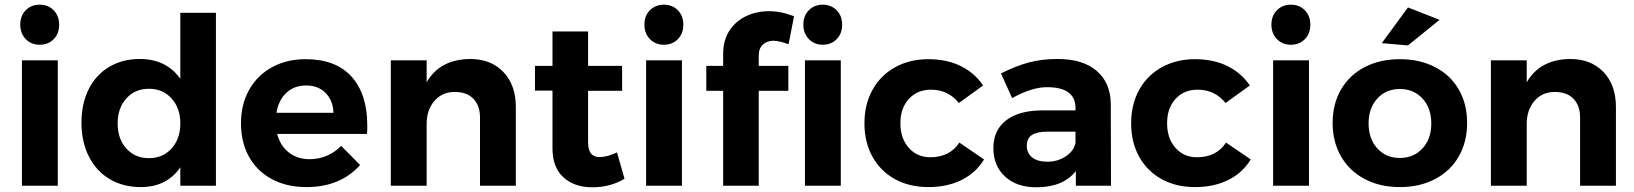

<svg xmlns="http://www.w3.org/2000/svg" viewBox="-20 -797 7014 824"><path d="M74.2 -538.1H228V0H74.2ZM210.4 -752.9Q233.9 -729 233.9 -690.9Q233.9 -652.8 210.4 -628.9Q187 -605 150.4 -605Q113.8 -605 90.3 -629.4Q66.9 -653.8 66.9 -691.4Q66.9 -729 90.3 -752.9Q113.8 -776.9 150.4 -776.9Q187 -776.9 210.4 -752.9Z M716.3 -159.7Q753.9 -201.2 753.9 -267.1Q753.9 -333 716.3 -374.5Q678.7 -416 619.1 -416Q559.6 -416 522.2 -374.5Q484.9 -333 484.9 -267.1Q484.9 -201.2 522.2 -159.7Q559.6 -118.2 619.1 -118.2Q678.7 -118.2 716.3 -159.7ZM579.6 -543.9Q693.4 -543.9 753.9 -459V-742.2H906.7V0H753.9V-79.1Q695.8 5.9 584 5.9Q507.8 5.9 450.2 -28.6Q392.6 -63 361.1 -126Q329.6 -189 329.6 -270.5Q329.6 -352.1 360.6 -414.1Q391.6 -476.1 448.7 -510Q505.9 -543.9 579.6 -543.9Z M1166.5 -313H1411.1Q1409.2 -366.2 1377.2 -398.2Q1345.2 -430.2 1293.9 -430.2Q1242.7 -430.2 1209 -398.7Q1175.3 -367.2 1166.5 -313ZM1291.5 -543Q1421.4 -543 1488.8 -468Q1556.2 -393.1 1556.2 -258.8Q1556.2 -234.9 1555.2 -222.2H1169.4Q1182.6 -171.4 1219.5 -142.6Q1256.3 -113.8 1308.1 -113.8Q1387.2 -113.8 1444.3 -170.9L1525.4 -88.9Q1440.9 5.9 1295.4 5.9Q1210.4 5.9 1147 -28.1Q1083.5 -62 1048.8 -124Q1014.2 -186 1014.2 -267.6Q1014.2 -349.1 1049.3 -411.6Q1084.5 -474.1 1147.5 -508.5Q1210.4 -543 1291.5 -543Z M2193.8 -337.9V0H2040V-293Q2040 -343.8 2011.5 -373.3Q1982.9 -402.8 1929.9 -402.3Q1877 -401.9 1844 -363.5Q1811 -325.2 1811 -265.1V0H1657.2V-538.1H1811V-443.8Q1867.2 -542 1997.1 -543.9Q2086.9 -543.9 2140.4 -488Q2193.8 -432.1 2193.8 -337.9Z M2351.1 -159.2V-408.2H2275.9V-514.2H2351.1V-662.1H2503.9V-514.2H2649.9V-407.2H2503.9V-185.1Q2503.9 -123 2552.7 -123Q2586.9 -123 2627.9 -143.1L2660.2 -29.8Q2599.6 6.8 2522.2 6.8Q2444.8 6.8 2397.9 -36.1Q2351.1 -79.1 2351.1 -159.2Z M2752.9 -538.1H2906.7V0H2752.9ZM2889.2 -752.9Q2912.6 -729 2912.6 -690.9Q2912.6 -652.8 2889.2 -628.9Q2865.7 -605 2829.1 -605Q2792.5 -605 2769 -629.4Q2745.6 -653.8 2745.6 -691.4Q2745.6 -729 2769 -752.9Q2792.5 -776.9 2829.1 -776.9Q2865.7 -776.9 2889.2 -752.9Z M3236.3 -559.1V-514.2H3363.3V-407.2H3236.3V0H3083.5V-407.2H3011.2V-514.2H3083.5V-564.9Q3083.5 -623 3109.9 -664.6Q3136.7 -706.1 3181.6 -727.5Q3226.6 -749 3279.8 -749Q3333 -749 3387.7 -727.1L3364.3 -606.9Q3325.2 -622.1 3298.8 -622.1Q3272.5 -622.1 3254.4 -606Q3236.3 -589.8 3236.3 -559.1ZM3434.6 -538.1H3588.4V0H3434.6ZM3510.7 -605Q3474.6 -605 3451.2 -629.4Q3427.7 -653.8 3427.7 -691.4Q3427.7 -729 3451.2 -752.9Q3474.6 -776.9 3510.7 -776.9Q3546.9 -776.9 3570.8 -752.9Q3594.2 -729 3594.2 -690.9Q3594.2 -652.8 3570.8 -628.9Q3547.4 -605 3510.7 -605Z M3975.1 -412.1Q3917 -412.1 3880.6 -372.6Q3844.2 -333 3844.2 -268.1Q3844.2 -203.1 3880.1 -162.6Q3916 -122.1 3972.2 -122.1Q4056.2 -122.1 4097.2 -185.1L4203.1 -112.8Q4168.9 -55.7 4107.4 -24.9Q4045.9 5.9 3964.4 5.9Q3882.8 5.9 3821 -28.1Q3759.3 -62 3724.6 -124Q3689.9 -186 3689.9 -267.6Q3689.9 -349.1 3724.6 -411.6Q3759.3 -474.1 3821.8 -508.5Q3884.3 -543 3963.9 -543Q4043.5 -543 4103.3 -513.4Q4163.1 -483.9 4199.2 -430.2L4095.2 -355Q4049.3 -412.1 3975.1 -412.1Z M4595.7 -231.9H4475.1Q4430.2 -231.9 4408.4 -217.5Q4386.7 -203.1 4386.7 -171.6Q4386.7 -140.1 4409.4 -121.6Q4432.1 -103 4475.6 -103Q4519 -103 4554 -126Q4588.9 -148.9 4595.7 -184.1ZM4595.7 -333Q4595.7 -422.9 4473.6 -422.9Q4408.2 -422.9 4323.7 -376L4275.9 -481.9Q4339.8 -514.2 4396 -529.1Q4452.1 -543.9 4519 -543.9Q4627 -543.9 4686.5 -492.9Q4746.1 -441.9 4747.1 -351.1L4748 0H4597.2V-63Q4542.5 6.8 4427.7 6.8Q4342.8 6.8 4293 -39.6Q4243.2 -85.9 4243.2 -161.6Q4243.2 -237.3 4296.6 -279.5Q4350.1 -321.8 4447.8 -323.2H4595.7Z M5119.6 -412.1Q5061.5 -412.1 5025.1 -372.6Q4988.8 -333 4988.8 -268.1Q4988.8 -203.1 5024.7 -162.6Q5060.5 -122.1 5116.7 -122.1Q5200.7 -122.1 5241.7 -185.1L5347.7 -112.8Q5313.5 -55.7 5252 -24.9Q5190.4 5.9 5108.9 5.9Q5027.3 5.9 4965.6 -28.1Q4903.8 -62 4869.1 -124Q4834.5 -186 4834.5 -267.6Q4834.5 -349.1 4869.1 -411.6Q4903.8 -474.1 4966.3 -508.5Q5028.8 -543 5108.4 -543Q5188 -543 5247.8 -513.4Q5307.6 -483.9 5343.8 -430.2L5239.7 -355Q5193.8 -412.1 5119.6 -412.1Z M5443.8 -538.1H5597.7V0H5443.8ZM5580.1 -752.9Q5603.5 -729 5603.5 -690.9Q5603.5 -652.8 5580.1 -628.9Q5556.6 -605 5520 -605Q5483.4 -605 5460 -629.4Q5436.5 -653.8 5436.5 -691.4Q5436.5 -729 5460 -752.9Q5483.4 -776.9 5520 -776.9Q5556.6 -776.9 5580.1 -752.9Z M5890.9 -374Q5853.5 -333 5853.5 -267.1Q5853.5 -201.2 5890.9 -160.2Q5928.2 -119.1 5987.8 -119.1Q6047.4 -119.1 6085 -160.2Q6122.6 -201.2 6122.6 -267.1Q6122.6 -333 6085 -374Q6047.4 -415 5987.8 -415Q5928.2 -415 5890.9 -374ZM6240.5 -413.1Q6276.4 -351.1 6276.4 -269.5Q6276.4 -188 6240.5 -125.5Q6204.6 -63 6138.9 -28.6Q6073.2 5.9 5987.8 5.9Q5902.3 5.9 5836.9 -28.6Q5771.5 -63 5735.4 -125.5Q5699.2 -188 5699.2 -269.5Q5699.2 -351.1 5735.4 -413.1Q5771.5 -475.1 5836.9 -509Q5902.3 -543 5987.8 -543Q6073.2 -543 6138.9 -509Q6204.6 -475.1 6240.5 -413.1ZM6022.5 -765.1 6158.2 -711.9 6022.5 -602.1 5910.2 -611.8Z M6915 -337.9V0H6761.2V-293Q6761.2 -343.8 6732.7 -373.3Q6704.1 -402.8 6651.1 -402.3Q6598.1 -401.9 6565.2 -363.5Q6532.2 -325.2 6532.2 -265.1V0H6378.4V-538.1H6532.2V-443.8Q6588.4 -542 6718.3 -543.9Q6808.1 -543.9 6861.6 -488Q6915 -432.1 6915 -337.9Z"/></svg>

Font: Montserrat-SemiBold
Style: Regular
Weight: 600
Designer: Julieta Ulanovsky
Foundry: Julieta Ulanovsky
Version: Version 6.001